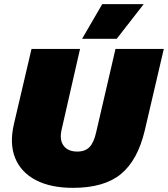

<svg xmlns="http://www.w3.org/2000/svg" viewBox="-20 -896 810 926"><path d="M332 10Q225 10 153.5 -27Q82 -64 53.5 -133Q25 -202 47 -297L132 -660H366L277 -270Q266 -221 287 -193Q308 -165 353 -165Q391 -165 412 -187Q433 -209 444 -259L537 -660H770L678 -266Q644 -123 563 -56.5Q482 10 332 10ZM473 -876H673L543 -709H376Z"/></svg>

Font: Work Sans Black
Style: Italic
Weight: 900
Italic angle: -13°
Designer: Wei Huang
Foundry: Wei Huang
Version: Version 2.009; ttfautohint (v1.8.3)